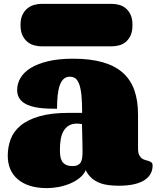

<svg xmlns="http://www.w3.org/2000/svg" viewBox="-20 -946 800 978"><path d="M350.1 -100.1Q366.2 -100.1 376.2 -105.2Q386.2 -110.4 391.6 -119.9Q397 -129.4 398.7 -143.3Q400.4 -157.2 400.4 -174.8Q400.4 -189.9 399.9 -213.4Q399.4 -236.8 398.9 -259.3Q397.9 -285.6 397.5 -314Q390.6 -314.9 384.5 -315.7Q378.4 -316.4 372.6 -316.4Q347.7 -316.4 330.8 -306.4Q314 -296.4 303.7 -278.6Q293.5 -260.7 289.3 -236.6Q285.2 -212.4 285.2 -184.1Q285.2 -167 287.1 -151.6Q289.1 -136.2 295.9 -124.8Q302.7 -113.3 315.7 -106.7Q328.6 -100.1 350.1 -100.1ZM585.4 0Q560.5 0 535.9 -2.7Q511.2 -5.4 489 -13.7Q466.8 -22 448.2 -37.6Q429.7 -53.2 416.5 -79.1Q406.7 -56.2 385 -39.1Q363.3 -22 335.7 -10.5Q308.1 1 277.6 6.6Q247.1 12.2 219.2 12.2Q169.9 12.2 132.8 0.5Q95.7 -11.2 70.3 -33Q44.9 -54.7 32.2 -85Q19.5 -115.2 19.5 -152.8Q19.5 -197.3 34.4 -237.1Q49.3 -276.9 85.2 -306.6Q121.1 -336.4 181.2 -353.8Q241.2 -371.1 331.5 -371.1H398.4Q398.4 -425.3 394.8 -460.9Q391.1 -496.6 383.3 -517.6Q375.5 -538.6 363.8 -546.9Q352.1 -555.2 335.4 -555.2Q316.9 -555.2 304.4 -543.9Q292 -532.7 284.4 -511.5Q276.9 -490.2 273.7 -460.2Q270.5 -430.2 270.5 -392.1Q249.5 -392.1 226.3 -392.8Q203.1 -393.6 180.4 -396.5Q157.7 -399.4 137.5 -405.5Q117.2 -411.6 101.6 -422.1Q85.9 -432.6 76.7 -448.7Q67.4 -464.8 67.4 -487.8Q67.4 -520 84.2 -548.8Q101.1 -577.6 136 -599.4Q170.9 -621.1 224.6 -634Q278.3 -647 352.5 -647Q439 -647 501.5 -629.4Q564 -611.8 604.2 -576.7Q644.5 -541.5 663.8 -488Q683.1 -434.6 683.1 -362.8V-189.9Q683.1 -168.9 688.7 -157.2Q694.3 -145.5 702.4 -139.4Q710.4 -133.3 720.2 -130.9Q730 -128.4 738 -125.7Q746.1 -123 751.7 -118.4Q757.3 -113.8 757.3 -103Q757.3 -54.2 713.6 -27.1Q669.9 0 585.4 0ZM84.5 -818.4Q84.5 -851.1 95 -871.8Q105.5 -892.6 121.6 -904.8Q137.7 -917 156.2 -921.6Q174.8 -926.3 190.9 -926.3H548.8Q566.4 -926.3 585.2 -921.6Q604 -917 619.4 -904.8Q634.8 -892.6 644.8 -871.8Q654.8 -851.1 654.8 -818.4Q654.8 -785.6 644.8 -764.6Q634.8 -743.7 619.4 -731.4Q604 -719.2 585.2 -714.6Q566.4 -710 548.8 -710H190.9Q174.8 -710 156.2 -714.6Q137.7 -719.2 121.6 -731.4Q105.5 -743.7 95 -764.6Q84.5 -785.6 84.5 -818.4Z"/></svg>

Font: Corben
Style: Bold
Weight: 700
Designer: vernon adams
Foundry: vernon adams
Version: Version 1.101; ttfautohint (v1.6)